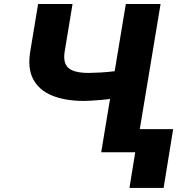

<svg xmlns="http://www.w3.org/2000/svg" viewBox="-20 -747 870 942"><path d="M166.9 -727.3H335.9L297.6 -495.7Q288 -438.9 315.2 -414.1Q342.3 -389.2 415.1 -389.2Q435 -389.2 473.4 -391.3Q511.7 -393.5 542.6 -397.7L597.3 -727.3H767.8L647 0H476.6L519.9 -261.7Q498.2 -258.5 472.7 -256.4Q447.1 -254.3 425.1 -253Q403.1 -251.8 392 -251.8Q300.4 -251.8 236.2 -277.9Q171.9 -304 143.1 -358.1Q114.3 -412.3 128.6 -495.7ZM829.5 -113.3 782.7 175.1H615.1L661.9 -113.3Z"/></svg>

Font: Inter UI Extra Bold
Style: Italic
Weight: 800
Italic angle: 9.39999°
Designer: Rasmus Andersson
Foundry: rsms
Version: 3.2;8d6f07862